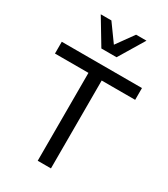

<svg xmlns="http://www.w3.org/2000/svg" viewBox="-238 -1107 1061 1213"><g transform="rotate(30 292.5 -500.0)"><path d="M459.5 -1000.5 348.1 -815.4H237.3L126 -1000.5H203.6L293.9 -875.5L383.8 -1000.5ZM243.7 0V-641.1H-0.5V-727.1H584.5V-641.1H340.3V0Z"/></g></svg>

Font: SG Kara Bold
Style: Regular
Weight: 400
Designer: Damoon Khanjanzadeh
Version: Version 1.000